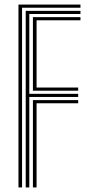

<svg xmlns="http://www.w3.org/2000/svg" viewBox="-20 -820 390 840"><path d="M60.8 0V-800H332V-786.2H76.5V0ZM92.5 0V-772.5H332V-758.8H108.2V-409.5H322V-395.8H108.2V0ZM124 -423.2V-745H332V-731.2H140V-437H322V-423.2ZM124 0V-382H322V-368.2H140V0Z"/></svg>

Font: Big Shoulders Inline Text
Style: Regular
Weight: 400
Designer: Patric King
Foundry: XO Type Co
Version: Version 1.000